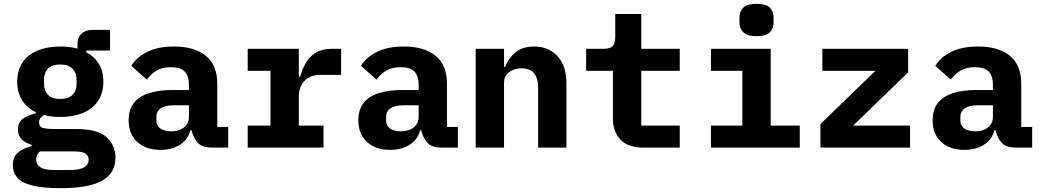

<svg xmlns="http://www.w3.org/2000/svg" viewBox="-20 -771 5440 1003"><path d="M583 52Q583 134 513.5 173Q444 212 297 212Q199 212 144.5 197Q90 182 68.5 155Q47 128 47 93Q47 49 73.5 26.5Q100 4 146 -8V-14Q113 -24 93.5 -42.5Q74 -61 74 -95Q74 -133 99.5 -151Q125 -169 167 -179V-185Q121 -207 95.5 -247Q70 -287 70 -344Q70 -404 98 -445Q126 -486 176.5 -507Q227 -528 294 -528Q343 -528 385 -517V-545Q385 -575 406 -595Q427 -615 464 -615H555V-507H431V-498Q473 -476 496.5 -437.5Q520 -399 520 -344Q520 -285 492 -243.5Q464 -202 413 -181Q362 -160 294 -160Q272 -160 250.5 -162.5Q229 -165 210 -170Q203 -166 197 -160.5Q191 -155 187.5 -148Q184 -141 184 -132Q184 -107 206.5 -102Q229 -97 260 -97H378Q489 -97 536 -55Q583 -13 583 52ZM443 63Q443 43 427 31.5Q411 20 366 20H189Q179 28 174 38.5Q169 49 169 62Q169 86 189.5 101.5Q210 117 259 117H346Q396 117 419.5 103Q443 89 443 63ZM294 -254Q338 -254 359 -276Q380 -298 380 -332V-356Q380 -390 359 -412Q338 -434 294 -434Q251 -434 230.5 -412Q210 -390 210 -356V-332Q210 -298 230.5 -276Q251 -254 294 -254Z M1087 0Q1038 0 1015.5 -22.5Q993 -45 982 -85L980 -91H975Q962 -41 919.5 -14.5Q877 12 818 12Q743 12 697.5 -29Q652 -70 652 -143Q652 -197 678.5 -232Q705 -267 757 -284Q809 -301 884 -301H967V-327Q967 -373 945.5 -396.5Q924 -420 873 -420Q827 -420 797.5 -402Q768 -384 747 -355L666 -427Q692 -471 748 -499.5Q804 -528 890 -528Q996 -528 1055.5 -479.5Q1115 -431 1115 -333V-108H1172V0ZM874 -85Q900 -85 921 -93.5Q942 -102 954.5 -119Q967 -136 967 -160V-221H888Q844 -221 820.5 -205.5Q797 -190 797 -161V-141Q797 -114 818 -99.5Q839 -85 874 -85Z M1274 -115H1393V-401H1274V-516H1541V-370H1548Q1558 -408 1577 -441.5Q1596 -475 1629 -495.5Q1662 -516 1713 -516H1762V-380H1652Q1616 -380 1591.1 -364.9Q1566.2 -349.9 1553.6 -324.4Q1541 -298.9 1541 -268V-115H1670V0H1274Z M2287 0Q2238 0 2215.5 -22.5Q2193 -45 2182 -85L2180 -91H2175Q2162 -41 2119.5 -14.5Q2077 12 2018 12Q1943 12 1897.5 -29Q1852 -70 1852 -143Q1852 -197 1878.5 -232Q1905 -267 1957 -284Q2009 -301 2084 -301H2167V-327Q2167 -373 2145.5 -396.5Q2124 -420 2073 -420Q2027 -420 1997.5 -402Q1968 -384 1947 -355L1866 -427Q1892 -471 1948 -499.5Q2004 -528 2090 -528Q2196 -528 2255.5 -479.5Q2315 -431 2315 -333V-108H2372V0ZM2074 -85Q2100 -85 2121 -93.5Q2142 -102 2154.5 -119Q2167 -136 2167 -160V-221H2088Q2044 -221 2020.5 -205.5Q1997 -190 1997 -161V-141Q1997 -114 2018 -99.5Q2039 -85 2074 -85Z M2465 0V-516H2613V-422H2619Q2636 -466 2672.5 -497Q2709 -528 2771 -528Q2845 -528 2892 -478Q2939 -428 2939 -334V0H2791V-314Q2791 -363 2769.5 -388.5Q2748 -414 2704 -414Q2681 -414 2660 -405.5Q2639 -397 2626 -380.5Q2613 -364 2613 -339V0Z M3340 0Q3259.6 0 3220.8 -42Q3182 -84 3182 -149V-401H3042V-516H3133Q3166 -516 3180 -529.6Q3194 -543.3 3194 -577V-698H3330V-516H3531V-401H3330V-115H3531V0Z M3931.8 -582Q3883 -582 3863 -602.5Q3843 -623 3843 -652V-681Q3843 -711.2 3863 -731.1Q3883 -751 3931.8 -751Q3982 -751 4001.5 -731.1Q4021 -711.2 4021 -681V-652Q4021 -623 4001.5 -602.5Q3982 -582 3931.8 -582ZM3694 -115H3858V-401H3694V-516H4006V-115H4158V0H3694Z M4266 0V-123L4553 -401H4276V-516H4724V-393L4437 -115H4734V0Z M5287 0Q5238 0 5215.5 -22.5Q5193 -45 5182 -85L5180 -91H5175Q5162 -41 5119.5 -14.5Q5077 12 5018 12Q4943 12 4897.5 -29Q4852 -70 4852 -143Q4852 -197 4878.5 -232Q4905 -267 4957 -284Q5009 -301 5084 -301H5167V-327Q5167 -373 5145.5 -396.5Q5124 -420 5073 -420Q5027 -420 4997.5 -402Q4968 -384 4947 -355L4866 -427Q4892 -471 4948 -499.5Q5004 -528 5090 -528Q5196 -528 5255.5 -479.5Q5315 -431 5315 -333V-108H5372V0ZM5074 -85Q5100 -85 5121 -93.5Q5142 -102 5154.5 -119Q5167 -136 5167 -160V-221H5088Q5044 -221 5020.5 -205.5Q4997 -190 4997 -161V-141Q4997 -114 5018 -99.5Q5039 -85 5074 -85Z"/></svg>

Font: Lilex
Style: Regular
Weight: 400
Monospace: yes
Designer: Mike Abbink, Paul van der Laan, Pieter van Rosmalen, Mikhael Khrustik
Foundry: Mikhael Khrustik
Version: Version 2.510